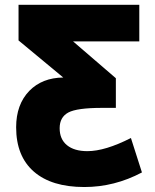

<svg xmlns="http://www.w3.org/2000/svg" viewBox="-20 -752 634 784"><path d="M548.8 -732.4V-583H278.3L453.1 -432.6V-311.5H396.5Q293.9 -311.5 258.8 -292.5Q223.6 -273.4 223.6 -228.5Q223.6 -183.6 253.4 -159.2Q283.2 -134.8 336.9 -134.8Q409.2 -134.8 514.6 -188.5L559.6 -47.9Q447.3 11.7 324.2 11.7Q190.4 11.7 118.2 -51.3Q45.9 -114.3 45.9 -232.4Q45.9 -325.2 99.6 -380.9Q152.3 -434.6 238.3 -435.5L55.7 -586.9V-732.4Z"/></svg>

Font: Gen Shin Gothic Heavy
Style: Bold
Weight: 900
Designer: [Source Han Sans]
Ryoko NISHIZUKA  (kana & ideographs); Paul D. Hunt (Latin, Greek & Cyrillic); Wenlong ZHANG  (bopomofo
Version: Version 1.002.20150607